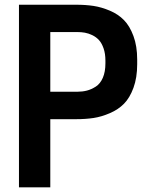

<svg xmlns="http://www.w3.org/2000/svg" viewBox="-20 -800 638 820"><path d="M194.8 -291V0H61V-779.8H305.2Q345.7 -779.8 379.6 -774.7Q413.6 -769.5 449.2 -754.4Q484.9 -739.3 509.5 -714.1Q534.2 -689 550 -646Q565.9 -603 565.9 -545.9V-525.9Q565.9 -468.3 550 -425Q534.2 -381.8 509.5 -356.9Q484.9 -332 449.2 -316.7Q413.6 -301.3 379.6 -296.1Q345.7 -291 305.2 -291ZM194.8 -408.2H310.1Q332 -408.2 351.1 -413.1Q370.1 -418 389.2 -430.2Q408.2 -442.4 419.2 -467.8Q430.2 -493.2 430.2 -529.8V-541Q430.2 -570.8 422.4 -593.3Q414.6 -615.7 402.8 -628.7Q391.1 -641.6 374.5 -649.7Q357.9 -657.7 342.5 -660.4Q327.1 -663.1 310.1 -663.1H194.8Z"/></svg>

Font: Cooper Hewitt
Style: Semibold
Weight: 709
Designer: Village Type and Design LLC
Foundry: Cooper Hewitt Smithsonian Design Museum
Version: 1.000